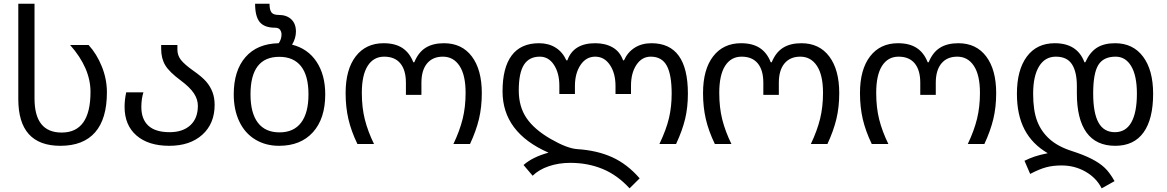

<svg xmlns="http://www.w3.org/2000/svg" viewBox="-20 -780 6322 1040"><path d="M559.1 -279.8Q559.1 -136.7 495.4 -63.5Q431.6 9.8 307.1 9.8Q79.1 9.8 79.1 -243.2V-759.8H167V-246.1Q167 -62 314 -62Q470.2 -62 470.2 -282.2Q470.2 -411.6 359.9 -536.1H460Q503.9 -488.3 531.5 -419.9Q559.1 -351.6 559.1 -279.8Z M940.9 -536.1V-511.2Q940.9 -480 960 -455.6Q979 -431.2 1025.9 -397.9Q1075.2 -363.3 1097.2 -337.6Q1119.1 -312 1130.9 -281.2Q1142.6 -250.5 1142.6 -211.9Q1142.6 -110.4 1075.9 -50.3Q1009.3 9.8 897 9.8Q783.7 9.8 719.2 -46.1Q654.8 -102.1 654.8 -201.2Q654.8 -239.3 663.6 -279.8H756.8Q745.6 -244.1 745.6 -200.2Q745.6 -134.3 783.7 -99.1Q821.8 -64 898.9 -64Q969.7 -64 1010.7 -101.3Q1051.8 -138.7 1051.8 -207Q1051.8 -241.7 1030.5 -274.2Q1009.3 -306.6 959 -344.2Q897.9 -389.2 875.5 -426Q853 -462.9 853 -515.1V-536.1Z M1741.7 -269Q1741.7 -137.7 1675.3 -64Q1608.9 9.8 1491.7 9.8Q1418.9 9.8 1362.8 -24.2Q1306.6 -58.1 1276.4 -121.6Q1246.1 -185.1 1246.1 -269Q1246.1 -397.5 1309.6 -470.5Q1373 -543.5 1489.7 -545.9Q1504.9 -567.9 1504.9 -592.8Q1504.9 -607.9 1496.8 -618.9Q1488.8 -629.9 1469.7 -629.9Q1412.6 -629.9 1387.2 -660.2Q1361.8 -690.4 1361.8 -759.8H1439.9Q1439.9 -727.1 1450.2 -713.1Q1460.4 -699.2 1488.8 -699.2Q1532.7 -699.2 1557.9 -675.3Q1583 -651.4 1583 -608.9Q1583 -572.8 1562 -538.1Q1647.5 -516.6 1694.6 -445.6Q1741.7 -374.5 1741.7 -269ZM1336.9 -269Q1336.9 -168 1376.7 -115.5Q1416.5 -63 1494.1 -63Q1570.8 -63 1610.8 -115.5Q1650.9 -168 1650.9 -269Q1650.9 -370.1 1610.6 -421.1Q1570.3 -472.2 1492.7 -472.2Q1336.9 -472.2 1336.9 -269Z M2384.8 -545.9Q2481.9 -545.9 2535.9 -474.1Q2589.8 -402.3 2589.8 -275.9Q2589.8 -200.2 2574.5 -135.7Q2559.1 -71.3 2525.9 0H2436Q2470.2 -71.8 2486.1 -136.2Q2502 -200.7 2502 -276.9Q2502 -373.5 2469 -423.3Q2436 -473.1 2378.9 -473.1Q2323.7 -473.1 2293.2 -436.3Q2262.7 -399.4 2262.7 -332V-266.1H2178.7V-332Q2178.7 -399.9 2148.7 -436.5Q2118.7 -473.1 2061 -473.1Q2003.4 -473.1 1971.7 -423.3Q1939.9 -373.5 1939.9 -276.9Q1939.9 -197.3 1956.3 -132.6Q1972.7 -67.9 2005.9 0H1916Q1882.3 -69.8 1867.2 -135Q1852.1 -200.2 1852.1 -275.9Q1852.1 -403.8 1907 -474.9Q1961.9 -545.9 2058.1 -545.9Q2119.6 -545.9 2158.9 -520.5Q2198.2 -495.1 2218.8 -442.9H2224.1Q2246.1 -496.6 2285.4 -521.2Q2324.7 -545.9 2384.8 -545.9Z M3390.1 240.2Q3324.7 168.5 3244.4 135.3Q3164.1 102.1 3068.8 102.1Q3006.3 102.1 2952.6 120.4Q2898.9 138.7 2865.2 171.9L2815.9 113.8Q2864.7 70.3 2951.2 46.9Q2702.1 -62 2702.1 -285.2Q2702.1 -413.6 2751.7 -479.7Q2801.3 -545.9 2899.9 -545.9Q2951.2 -545.9 2989.3 -522.2Q3027.3 -498.5 3047.9 -453.1H3053.2Q3086.4 -545.9 3204.1 -545.9Q3258.8 -545.9 3298.3 -523.4Q3337.9 -501 3355 -453.1H3359.9Q3379.9 -497.6 3418.2 -521.7Q3456.5 -545.9 3508.8 -545.9Q3706.1 -545.9 3706.1 -272.9Q3706.1 -198.7 3691.2 -136.2Q3676.3 -73.7 3642.1 0H3551.8Q3589.4 -79.1 3603.8 -140.9Q3618.2 -202.6 3618.2 -272.9Q3618.2 -375.5 3591.6 -424.3Q3564.9 -473.1 3504.9 -473.1Q3457 -473.1 3427.5 -429Q3397.9 -384.8 3397.9 -315.9V-271H3314V-314Q3314 -383.3 3283.7 -428.2Q3253.4 -473.1 3204.1 -473.1Q3154.8 -473.1 3124.5 -428Q3094.2 -382.8 3094.2 -314V-271H3009.8V-315.9Q3009.8 -383.8 2980.7 -428.5Q2951.7 -473.1 2903.8 -473.1Q2846.2 -473.1 2818.1 -429.2Q2790 -385.3 2790 -290Q2790 -202.1 2832 -140.4Q2874 -78.6 2962.9 -27.3Q3051.8 23.9 3106.9 27.8Q3214.8 34.7 3296.4 71.8Q3377.9 108.9 3444.8 186Z M4320.8 -545.9Q4418 -545.9 4471.9 -474.1Q4525.9 -402.3 4525.9 -275.9Q4525.9 -200.2 4510.5 -135.7Q4495.1 -71.3 4461.9 0H4372.1Q4406.2 -71.8 4422.1 -136.2Q4438 -200.7 4438 -276.9Q4438 -373.5 4405 -423.3Q4372.1 -473.1 4314.9 -473.1Q4259.8 -473.1 4229.2 -436.3Q4198.7 -399.4 4198.7 -332V-266.1H4114.7V-332Q4114.7 -399.9 4084.7 -436.5Q4054.7 -473.1 3997.1 -473.1Q3939.5 -473.1 3907.7 -423.3Q3876 -373.5 3876 -276.9Q3876 -197.3 3892.3 -132.6Q3908.7 -67.9 3941.9 0H3852.1Q3818.4 -69.8 3803.2 -135Q3788.1 -200.2 3788.1 -275.9Q3788.1 -403.8 3843 -474.9Q3897.9 -545.9 3994.1 -545.9Q4055.7 -545.9 4095 -520.5Q4134.3 -495.1 4154.8 -442.9H4160.2Q4182.1 -496.6 4221.4 -521.2Q4260.7 -545.9 4320.8 -545.9Z M5170.9 -545.9Q5268.1 -545.9 5322 -474.1Q5376 -402.3 5376 -275.9Q5376 -200.2 5360.6 -135.7Q5345.2 -71.3 5312 0H5222.2Q5256.3 -71.8 5272.2 -136.2Q5288.1 -200.7 5288.1 -276.9Q5288.1 -373.5 5255.1 -423.3Q5222.2 -473.1 5165 -473.1Q5109.9 -473.1 5079.3 -436.3Q5048.8 -399.4 5048.8 -332V-266.1H4964.8V-332Q4964.8 -399.9 4934.8 -436.5Q4904.8 -473.1 4847.2 -473.1Q4789.6 -473.1 4757.8 -423.3Q4726.1 -373.5 4726.1 -276.9Q4726.1 -197.3 4742.4 -132.6Q4758.8 -67.9 4792 0H4702.1Q4668.5 -69.8 4653.3 -135Q4638.2 -200.2 4638.2 -275.9Q4638.2 -403.8 4693.1 -474.9Q4748 -545.9 4844.2 -545.9Q4905.8 -545.9 4945.1 -520.5Q4984.4 -495.1 5004.9 -442.9H5010.3Q5032.2 -496.6 5071.5 -521.2Q5110.8 -545.9 5170.9 -545.9Z M5901.4 -273.9Q5901.4 -168 5930.2 -116Q5959 -64 6019 -64Q6078.1 -64 6108.2 -117.4Q6138.2 -170.9 6138.2 -272.9Q6138.2 -370.1 6107.4 -421.6Q6076.7 -473.1 6022.9 -473.1Q5957 -473.1 5929.2 -428Q5901.4 -382.8 5901.4 -273.9ZM5488.3 -272Q5488.3 -400.9 5542 -473.4Q5595.7 -545.9 5693.4 -545.9Q5815.4 -545.9 5854 -442.9H5858.9Q5882.8 -496.6 5921.1 -521.2Q5959.5 -545.9 6020 -545.9Q6117.2 -545.9 6171.6 -473.1Q6226.1 -400.4 6226.1 -272Q6226.1 -134.8 6174.1 -62.5Q6122.1 9.8 6021 9.8Q5917.5 9.8 5865.2 -62.3Q5813 -134.3 5813 -274.9V-314Q5813 -390.6 5786.4 -431.9Q5759.8 -473.1 5699.2 -473.1Q5640.6 -473.1 5608.4 -420.7Q5576.2 -368.2 5576.2 -272Q5576.2 -181.6 5597.9 -124.5Q5619.6 -67.4 5665.3 -26.6Q5710.9 14.2 5786.1 38.1Q5851.1 59.1 5893.8 81.1Q5936.5 103 5963.9 128.9Q5991.2 154.8 6017.1 201.2L5947.3 240.2Q5918.9 183.6 5860.1 149.9Q5801.3 116.2 5730 116.2Q5684.1 116.2 5647.2 126Q5610.4 135.7 5560.1 162.1L5529.3 90.8Q5558.6 76.7 5584.5 67.9Q5610.4 59.1 5655.3 49.8Q5571.3 1 5529.8 -78.1Q5488.3 -157.2 5488.3 -272Z"/></svg>

Font: NotoPenekeko
Style: Regular
Weight: 400
Designer: Monotype Design team
Foundry: Monotype Imaging Inc.
Version: Version 1.04